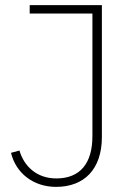

<svg xmlns="http://www.w3.org/2000/svg" viewBox="-20 -718 515 750"><path d="M96 -698V-665H341V-186C341 -80 293 -21 200 -21C124 -21 74 -68 56 -130L23 -121C42 -42 110 12 199 12C309 12 378 -57 378 -183V-698Z"/></svg>

Font: IBM Plex Thai ExtraLight
Style: Regular
Weight: 200
Designer: Mike Abbink, Paul van der Laan, Pieter van Rosmalen, Ben Mitchell, Mark Frömberg
Foundry: Bold Monday
Version: Version 1.0